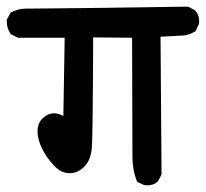

<svg xmlns="http://www.w3.org/2000/svg" viewBox="-27 -594 614 573"><path d="M51.8 -568.4H69.3Q137.7 -568.4 534.2 -574.2L554.7 -563.5Q567.4 -549.8 567.4 -531.2Q567.4 -523.4 566.4 -521.5L556.6 -501Q539.1 -490.2 523.4 -488.3L452.1 -484.4L455.1 -73.2L444.3 -52.7Q435.5 -44.9 427.2 -43Q418.9 -41 414.1 -41Q404.3 -41 402.3 -42L381.8 -51.8Q368.2 -87.9 368.2 -125Q368.2 -132.8 368.2 -139.6L367.2 -481.4L251 -482.4Q250 -186.5 247.1 -153.3Q244.1 -116.2 224.6 -96.7Q205.1 -77.1 180.7 -77.1Q153.3 -77.1 130.9 -103.5Q110.4 -126 97.7 -152.3Q85 -178.7 85 -202.1Q85 -226.6 100.6 -241.2Q116.2 -255.9 134.8 -255.9Q146.5 -255.9 162.1 -248L166 -481.4H26.4L4.9 -492.2Q-6.8 -509.8 -6.8 -529.3Q-6.8 -531.2 -6.8 -535.2L4.9 -556.6Q27.3 -568.4 51.8 -568.4Z"/></svg>

Font: JasonHandwriting2
Style: SemiBold
Weight: 600
Version: Version 1.04.7